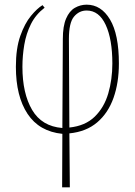

<svg xmlns="http://www.w3.org/2000/svg" viewBox="-20 -562 577 822"><path d="M246 240 247 11Q148 1 98 -74.5Q48 -150 48 -276Q48 -355 67 -408.5Q86 -462 112.5 -494Q139 -526 162 -540L171 -529Q133 -500 112.5 -459Q92 -418 84 -370.5Q76 -323 76 -276Q76 -162 117.5 -91.5Q159 -21 247 -14L249 -395Q249 -450 263 -482.5Q277 -515 300.5 -528.5Q324 -542 351 -542Q413 -542 451 -478.5Q489 -415 489 -290Q489 -208 466 -143Q443 -78 396 -38Q349 2 277 9L279 240ZM275 -395 277 -16Q345 -23 385.5 -62.5Q426 -102 443.5 -162Q461 -222 461 -290Q461 -394 432.5 -455.5Q404 -517 351 -517Q319 -517 297 -491Q275 -465 275 -395Z"/></svg>

Font: Noto Serif Condensed Thin
Style: Regular
Weight: 100
Width: 3
Designer: Monotype Design Team
Foundry: Monotype Imaging Inc.
Version: Version 2.013; ttfautohint (v1.8.4.7-5d5b)